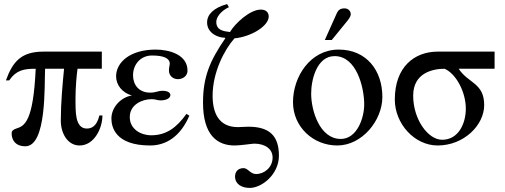

<svg xmlns="http://www.w3.org/2000/svg" viewBox="-20 -703 2474 941"><path d="M467 -137C454 -82 427 -73 405 -73C375 -73 362 -97 356 -122C350 -147 350 -184 350 -218C350 -278 356 -338 360 -366H479V-450H193C87 -450 43 -404 9 -309H25C60 -360 98 -366 155 -366C143 -107 101 -86 60 -73C46 -69 37 -61 37 -50C37 -15 57 14 104 14C210 14 197 -288 201 -366H294C287 -296 278 -199 278 -112C278 -47 313 10 370 10C441 10 482 -73 482 -137Z M894 -145C845 -77 795 -40 721 -40C669 -40 616 -71 616 -129C616 -192 679 -217 723 -217C744 -217 750 -211 767 -211C799 -211 815 -224 815 -237C815 -248 803 -258 777 -258C752 -258 746 -249 716 -249C660 -249 632 -288 632 -334C632 -386 668 -431 725 -431C781 -431 812 -418 812 -391C812 -381 808 -376 808 -357C808 -332 828 -315 852 -315C874 -315 899 -329 899 -357C899 -435 810 -460 743 -460C617 -460 549 -397 549 -329C549 -287 578 -249 626 -235C571 -226 526 -176 526 -122C526 -83 543 10 716 10C791 10 863 -31 908 -136Z M1093 -683C1027 -665 995 -632 995 -593C995 -542 1046 -518 1083 -518L1084 -515C1007 -403 975 -324 975 -200C975 -39 1046 10 1130 10C1160 10 1215 1 1226 1C1278 1 1316 26 1316 69C1316 118 1275 150 1235 150C1207 150 1195 121 1174 121C1146 121 1132 139 1132 162C1132 200 1165 218 1204 218C1264 218 1347 151 1347 60C1347 -38 1300 -82 1197 -82C1176 -82 1164 -80 1146 -80C1051 -80 1022 -151 1022 -234C1022 -350 1081 -461 1129 -515C1212 -523 1297 -576 1297 -622C1297 -642 1284 -656 1258 -656C1206 -656 1133 -590 1107 -546C1074 -550 1040 -555 1040 -596C1040 -617 1060 -648 1102 -668Z M1765 -191C1765 -125 1730 -22 1650 -22C1547 -22 1505 -161 1505 -244C1505 -313 1533 -428 1620 -428C1727 -428 1765 -276 1765 -191ZM1854 -228C1854 -358 1776 -460 1640 -460C1502 -460 1416 -329 1416 -202C1416 -82 1514 10 1633 10C1754 10 1854 -112 1854 -228ZM1572 -507H1606L1672 -588C1688 -607 1699 -621 1699 -633C1699 -653 1682 -662 1669 -662C1648 -662 1638 -654 1631 -639Z M2263 -171C2263 -96 2226 -18 2147 -18C2077 -18 2005 -119 2005 -234C2005 -346 2101 -366 2159 -366C2215 -342 2263 -252 2263 -171ZM2404 -366V-450H2125C2013 -450 1915 -377 1915 -215C1915 -97 2011 10 2125 10C2253 10 2353 -89 2353 -188C2353 -297 2275 -294 2228 -366Z"/></svg>

Font: XITS Math
Style: Regular
Weight: 400
Designer: MicroPress Inc., with final additions and corrections provided by Coen Hoffman, Elsevier (retired)
Version: Version 1.302